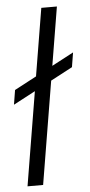

<svg xmlns="http://www.w3.org/2000/svg" viewBox="-53 -760 369 791"><g transform="rotate(-5 131.5 -364.0)"><path d="M213.4 -727.5 92.8 0H28.3L148.9 -727.5ZM2 -339.8 11.7 -399.9 263.2 -533.2 253.4 -473.1Z"/></g></svg>

Font: Inter 24pt Light
Style: Italic
Weight: 300
Italic angle: -9.3988°
Designer: Rasmus Andersson
Foundry: rsms
Version: Version 4.001;git-66647c0bb